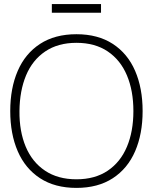

<svg xmlns="http://www.w3.org/2000/svg" viewBox="-20 -902 746 937"><path d="M233 -840V-882H473V-840ZM353 15Q248 15 175.5 -32.2Q103 -79.5 66.5 -164Q30 -248.5 30 -360Q30 -471.5 66.5 -556Q103 -640.5 175.5 -687.8Q248 -735 353 -735Q458 -735 530.5 -687.8Q603 -640.5 639.5 -556Q676 -471.5 676 -360Q676 -248.5 639.5 -164Q603 -79.5 530.5 -32.2Q458 15 353 15ZM353 -27Q443.5 -27 505.8 -69Q568 -111 599.5 -186Q631 -261 631 -360Q631 -459 599.5 -534Q568 -609 505.8 -651Q443.5 -693 353 -693Q263 -693 200.8 -651Q138.5 -609 107.2 -534.2Q76 -459.5 75 -360Q74 -261.5 105.5 -186.2Q137 -111 199.8 -69Q262.5 -27 353 -27Z"/></svg>

Font: Hauora
Style: Regular
Weight: 400
Designer: Wayne Shih
Foundry: WCYS
Version: Version 1.001